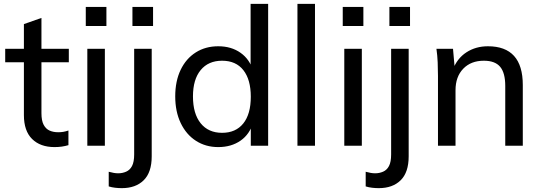

<svg xmlns="http://www.w3.org/2000/svg" viewBox="-20 -756 2805 996"><path d="M7 -433V-503H337V-433ZM335 -79V-3Q318 2 300.5 4.5Q283 7 263 7Q189 7 146.5 -35Q104 -77 104 -159V-631L195 -663V-169Q195 -130 206.5 -108.5Q218 -87 237.5 -78.5Q257 -70 282 -70Q296 -70 308 -72Q320 -74 335 -79Z M433 0V-503H524V0ZM425 -720H532V-621H425Z M544 135Q559 139 570.5 141Q582 143 593 143Q615 143 634.5 134.5Q654 126 665 105Q676 84 676 45V-503H767V55Q767 138 725.5 179Q684 220 612 220Q595 220 577.5 218Q560 216 544 211ZM667 -720H774V-621H667Z M1371 0H1281V-133L1293 -121Q1276 -60 1228 -26.5Q1180 7 1112 7Q1047 7 996.5 -25.5Q946 -58 917.5 -117.5Q889 -177 889 -256Q889 -335 917 -393.5Q945 -452 995.5 -484Q1046 -516 1112 -516Q1180 -516 1228 -482Q1276 -448 1293 -388L1280 -376V-736H1371ZM1132 -67Q1203 -67 1242 -115.5Q1281 -164 1281 -254Q1281 -343 1242.5 -392Q1204 -441 1132 -441Q1061 -441 1021 -392.5Q981 -344 981 -256Q981 -166 1021 -116.5Q1061 -67 1132 -67Z M1523 0V-736H1614V0Z M1766 0V-503H1857V0ZM1758 -720H1865V-621H1758Z M1877 135Q1892 139 1903.5 141Q1915 143 1926 143Q1948 143 1967.5 134.5Q1987 126 1998 105Q2009 84 2009 45V-503H2100V55Q2100 138 2058.5 179Q2017 220 1945 220Q1928 220 1910.5 218Q1893 216 1877 211ZM2000 -720H2107V-621H2000Z M2252 0V-362Q2252 -397 2250.5 -432.5Q2249 -468 2244 -503H2330L2339 -400L2329 -394Q2351 -453 2399.5 -484.5Q2448 -516 2511 -516Q2692 -516 2692 -315V0H2601V-310Q2601 -378 2574.5 -409.5Q2548 -441 2490 -441Q2423 -441 2383 -399.5Q2343 -358 2343 -288V0Z"/></svg>

Font: Muli Medium
Style: Regular
Weight: 500
Designer: Vernon Adams
Foundry: Vernon Adams
Version: Version 2.100; ttfautohint (v1.8.1.43-b0c9)